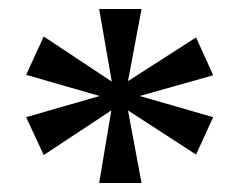

<svg xmlns="http://www.w3.org/2000/svg" viewBox="-20 -780 536 426"><path d="M200 -374 227 -535 77 -436 38 -520 201 -567 38 -614 77 -699 228 -599 200 -760H294L264 -600L415 -697L453 -613L290 -567L453 -520L415 -437L264 -535L294 -374Z"/></svg>

Font: Noto Serif Khojki SemiBold
Style: Regular
Weight: 600
Version: Version 2.003